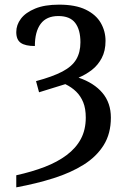

<svg xmlns="http://www.w3.org/2000/svg" viewBox="-20 -566 542 826"><path d="M50 188Q118 173 172.5 152Q227 131 267 101Q307 71 328 31.5Q349 -8 349 -60Q349 -99 338 -126Q327 -153 307.5 -172Q288 -191 261 -204L148 -169L135 -217Q206 -236 248 -258Q290 -280 308 -310.5Q326 -341 326 -384Q326 -438 303.5 -467.5Q281 -497 231 -497Q180 -497 155 -463.5Q130 -430 130 -368Q89 -368 69.5 -381.5Q50 -395 50 -428Q50 -459 70 -485.5Q90 -512 131 -529Q172 -546 234 -546Q305 -546 349 -524.5Q393 -503 413.5 -467.5Q434 -432 434 -390Q434 -347 417.5 -316Q401 -285 375 -265Q349 -245 318 -232Q385 -209 421 -166Q457 -123 457 -60Q457 9 426 58.5Q395 108 340 142.5Q285 177 211 200.5Q137 224 50 240Z"/></svg>

Font: ET Text
Style: Regular
Weight: 470
Designer: Monotype Design Team
Foundry: Monotype Imaging Inc.
Version: Version 2.009